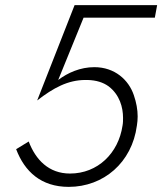

<svg xmlns="http://www.w3.org/2000/svg" viewBox="-20 -720 633 749"><path d="M514 -230C516 -242 517 -254 517 -266C517 -292 512 -320 502 -349C482 -408 428 -458 348 -458C293 -458 244 -436 207 -408L306 -651H584L593 -700H271L125 -328C188 -377 245 -408 313 -408C316 -408 319 -408 322 -408C355 -407 382 -399 404 -383C447 -350 460 -301 460 -260C460 -251 460 -240 458 -230C442 -122 361 -43 253 -43C170 -43 119 -97 92 -168L43 -138C76 -51 140 9 248 9C384 9 495 -86 514 -230Z"/></svg>

Font: Jost Light
Style: Italic
Weight: 300
Italic angle: -5°
Version: Version 3.710